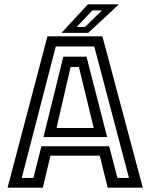

<svg xmlns="http://www.w3.org/2000/svg" viewBox="-20 -868 696 888"><path d="M15 0 199.5 -700H453.5L640.5 0H478L441.5 -148H213.5L178 0ZM80.5 -45H134.5L171.5 -191.5H485L523 -45H576.5L416 -653H238ZM181 -234 273 -606H380L475.5 -234ZM241.5 -276H413.5L345 -558H306.5ZM264.5 -716 386.5 -848H530L388 -716ZM335 -743.5H373.5L451.5 -820H407Z"/></svg>

Font: Tourney Thin Medium
Style: Regular
Weight: 500
Version: Version 1.015